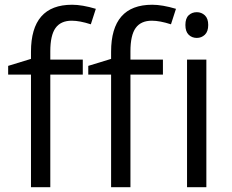

<svg xmlns="http://www.w3.org/2000/svg" viewBox="-20 -785 972 805"><path d="M663.1 -472.2H526.9V0H445.8V-472.2H350.1V-508.8L445.8 -538.1V-567.9Q445.8 -765.1 618.2 -765.1Q660.6 -765.1 717.8 -748L696.8 -683.1Q649.9 -698.2 616.7 -698.2Q570.8 -698.2 548.8 -667.7Q526.9 -637.2 526.9 -569.8V-535.2H663.1ZM327.1 -472.2H190.9V0H109.9V-472.2H14.2V-508.8L109.9 -538.1V-567.9Q109.9 -765.1 282.2 -765.1Q324.7 -765.1 381.8 -748L360.8 -683.1Q314 -698.2 280.8 -698.2Q234.9 -698.2 212.9 -667.7Q190.9 -637.2 190.9 -569.8V-535.2H327.1ZM845.2 0H764.2V-535.2H845.2ZM757.3 -680.2Q757.3 -708 771 -720.9Q784.7 -733.9 805.2 -733.9Q824.7 -733.9 838.9 -720.7Q853 -707.5 853 -680.2Q853 -652.8 838.9 -639.4Q824.7 -626 805.2 -626Q784.7 -626 771 -639.4Q757.3 -652.8 757.3 -680.2Z"/></svg>

Font: Open Sans ACDW
Style: acdw
Weight: 400
Foundry: Ascender Corporation
Version: Version 1.10